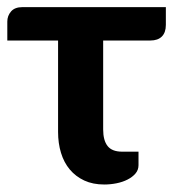

<svg xmlns="http://www.w3.org/2000/svg" viewBox="-44 -503 476 528"><path d="M-23.9 -443.8Q-23.9 -459.5 -13.7 -471.4Q-3.4 -483.4 17.6 -483.4H412.1V-434.6Q412.1 -413.6 401.1 -402.6Q390.1 -391.6 369.6 -391.6H239.7V-147Q239.7 -116.7 252 -101.3Q264.2 -85.9 292 -85.9H336.9V-48.8Q336.9 -35.6 328.6 -25.9Q320.3 -16.1 306.9 -9.3Q293.5 -2.4 276.6 1Q259.8 4.4 242.7 4.4Q211.4 4.4 187.7 -6.6Q164.1 -17.6 147.9 -36.9Q131.8 -56.2 123.8 -82.5Q115.7 -108.9 115.7 -140.1V-391.6H-23.9Z"/></svg>

Font: Carlito
Style: Bold
Weight: 700
Designer: Lukasz Dziedzic
Foundry: tyPoland Lukasz Dziedzic
Version: Version 1.104